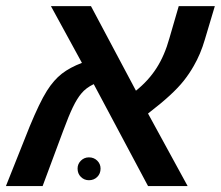

<svg xmlns="http://www.w3.org/2000/svg" viewBox="-38 -624 741 644"><path d="M173.3 -183.6 105 0H-18.1L61.5 -199.7Q78.1 -239.7 92.3 -269.3Q106.4 -298.8 119.6 -319.8Q142.6 -356 169.7 -377Q196.8 -397.9 236.8 -413.1L132.8 -603.5H267.1L418 -319.8Q460 -353.5 487.1 -395.8Q514.2 -438 530.3 -496.1L561.5 -603.5H682.6L648.9 -490.7Q634.8 -442.4 611.8 -402.8Q597.2 -377 578.6 -353.5Q560.1 -330.1 531.7 -304Q503.4 -277.8 458.5 -243.2L591.3 0H458.5L276.4 -341.8Q250 -329.1 234.9 -310.5Q220.7 -293.9 206.5 -264.6Q192.4 -235.4 173.3 -183.6ZM222.2 -58.6Q222.2 -74.2 233.4 -85.2Q244.6 -96.2 260.3 -96.2Q276.9 -96.2 288.1 -85.2Q299.3 -74.2 299.3 -58.6Q299.3 -41.5 288.1 -30.5Q276.9 -19.5 260.3 -19.5Q244.6 -19.5 233.4 -30.5Q222.2 -41.5 222.2 -58.6Z"/></svg>

Font: Arimo SemiBold
Style: Italic
Weight: 600
Italic angle: -12°
Version: Version 1.33